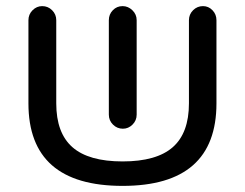

<svg xmlns="http://www.w3.org/2000/svg" viewBox="-20 -602 802 628"><path d="M688 -536V-264Q688 6 381 6Q73 6 73 -264V-536Q73 -555 86.5 -568.5Q100 -582 118 -582Q137 -582 150.5 -568.5Q164 -555 164 -536V-264Q164 -167 217 -120.5Q270 -74 381 -74Q492 -74 545 -120.5Q598 -167 598 -264V-536Q598 -555 611.5 -568.5Q625 -582 644 -582Q662 -582 675 -568.5Q688 -555 688 -536ZM336 -536Q336 -555 349 -568.5Q362 -582 381 -582Q399 -582 413 -568.5Q427 -555 427 -536V-227Q427 -208 413.5 -194.5Q400 -181 382 -181Q363 -181 349.5 -194.5Q336 -208 336 -227Z"/></svg>

Font: 寒蝉全圆体
Style: Regular
Weight: 400
Designer: Warren2060
      Designed by Motoya company      

      [Varela Round]
      Joe Prince(Latin component); Avraham Cornf
Foundry: ChillType
Version: Version 3.200